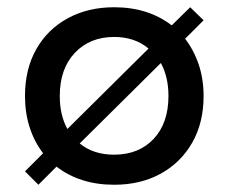

<svg xmlns="http://www.w3.org/2000/svg" viewBox="-20 -500 630 530"><path d="M86 10 49 -27 99 -77Q75 -108 62 -148Q49 -188 49 -235Q49 -309 80 -364Q111 -419 167 -449.5Q223 -480 295 -480Q389 -480 454 -430L505 -480L542 -444L491 -393Q515 -362 528.5 -322Q542 -282 542 -235Q542 -161 510.5 -106Q479 -51 423.5 -20.5Q368 10 295 10Q201 10 136 -40ZM145 -235Q145 -182 166 -144L390 -366Q352 -398 295 -398Q228 -398 186.5 -354Q145 -310 145 -235ZM295 -73Q363 -73 404 -116.5Q445 -160 445 -235Q445 -288 424 -326L200 -104Q238 -73 295 -73Z"/></svg>

Font: Gantari Medium
Style: Regular
Weight: 500
Designer: Anugrah Pasau
Foundry: Lafontype
Version: Version 1.000; ttfautohint (v1.8.4.7-5d5b)